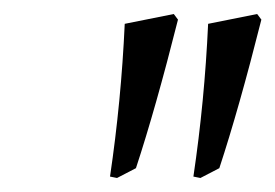

<svg xmlns="http://www.w3.org/2000/svg" viewBox="-20 -539 393 274"><path d="M174 -299 147 -285 137 -287Q153 -395 158 -505L228 -519L234 -511Q202 -384 174 -299ZM293 -299 266 -285 256 -287Q272 -395 277 -505L347 -519L353 -511Q321 -384 293 -299Z"/></svg>

Font: Alegreya SC
Style: Italic
Weight: 400
Italic angle: -7°
Designer: Juan Pablo del Peral
Foundry: Huerta Tipografica
Version: Version 2.007; ttfautohint (v1.6)